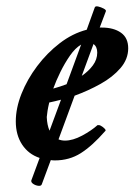

<svg xmlns="http://www.w3.org/2000/svg" viewBox="-20 -505 434 620"><path d="M115 90Q113 96 104 95Q95 94 87.5 89Q80 84 81 78L108 5Q72 -7 51.5 -38Q31 -69 31 -113Q31 -156 49.5 -202.5Q68 -249 100 -291.5Q132 -334 173 -365.5Q214 -397 260 -409L286 -481Q288 -486 297 -484Q306 -482 314.5 -477.5Q323 -473 322 -469L302 -416Q305 -416 309 -416Q347 -416 370.5 -399.5Q394 -383 394 -349Q394 -314 369 -285Q344 -256 304.5 -234Q265 -212 221 -196L169 -55Q178 -51 190 -51Q215 -51 245 -67Q275 -83 295 -101Q295 -101 299 -101Q304 -101 312.5 -94.5Q321 -88 321 -84Q321 -82 319 -81Q278 -34 241 -10.5Q204 13 157 13Q150 13 144 12ZM294 -335Q294 -354 282 -363L244 -260Q266 -275 280 -294Q294 -313 294 -335ZM152 -219Q174 -225 195 -233L242 -361Q223 -350 206 -325.5Q189 -301 175 -272.5Q161 -244 152 -219ZM131 -127Q132 -101 140 -83L177 -183Q158 -178 139 -174Q135 -157 133.5 -147Q132 -137 131 -127Z"/></svg>

Font: Junicode SmExp
Style: Bold Italic
Weight: 700
Width: 6
Italic angle: -11°
Designer: Peter S. Baker
Version: Version 2.205; ttfautohint (v1.8.4)